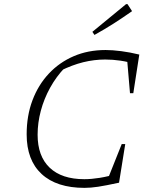

<svg xmlns="http://www.w3.org/2000/svg" viewBox="-20 -901 730 929"><path d="M389 8Q254 8 181.5 -59Q109 -126 109 -251Q109 -341 137 -415.5Q165 -490 216 -544.5Q267 -599 336.5 -629Q406 -659 491 -659Q524 -659 566.5 -653.5Q609 -648 654 -637L639 -590Q600 -602 563 -607.5Q526 -613 489 -613Q436 -613 383 -600Q330 -587 271 -558L294 -574Q252 -530 222.5 -476.5Q193 -423 177.5 -365Q162 -307 162 -249Q162 -145 220.5 -89.5Q279 -34 388 -34Q422 -34 462.5 -40.5Q503 -47 550 -61L556 -17Q491 -3 455 2.5Q419 8 389 8ZM494 -16 569 -204H586L556 -17ZM609 -450 593 -637H654L625 -450ZM437 -732 427 -747 590 -881H597L619 -847Q575 -816 530.5 -787.5Q486 -759 437 -732Z"/></svg>

Font: Piazzolla Thin Thin
Style: Italic
Weight: 250
Italic angle: -11.3°
Version: Version 2.005